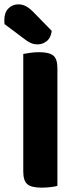

<svg xmlns="http://www.w3.org/2000/svg" viewBox="-37 -856 354 883"><path d="M154 7Q107 7 88.5 -9Q70 -25 70 -67V-608Q81 -610 101.5 -613Q122 -616 143 -616Q188 -616 207.5 -601Q227 -586 227 -542V-1Q216 2 196 4.5Q176 7 154 7ZM-16 -745Q-17 -749 -17 -755.5Q-17 -762 -17 -765Q-17 -798 1.5 -817Q20 -836 48 -836Q66 -836 82 -827.5Q98 -819 115 -802L201 -714Q197 -682 178 -667Q159 -652 137 -652Q118 -652 104 -658.5Q90 -665 76 -676Z"/></svg>

Font: Baloo Bhai 2
Style: Bold
Weight: 700
Designer: Supriya Tembe, Noopur Datye and Ek Type
Foundry: Ek Type
Version: Version 1.640;PS 1.000;hotconv 16.6.51;makeotf.lib2.5.65220;